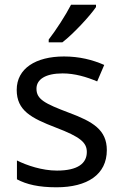

<svg xmlns="http://www.w3.org/2000/svg" viewBox="-20 -786 519 816"><path d="M388 -756V-766H282C259 -721 216 -655 187 -618V-606H245C292 -642 363 -719 388 -756ZM434 -148C434 -234 375 -269 273 -307C170 -346 135 -364 135 -409C135 -449 174 -474 246 -474C298 -474 348 -459 393 -440L423 -510C373 -532 317 -546 252 -546C132 -546 51 -495 51 -404C51 -316 113 -284 217 -244C322 -204 349 -180 349 -140C349 -92 311 -61 222 -61C159 -61 94 -83 52 -104V-24C93 -2 145 10 220 10C351 10 434 -44 434 -148Z"/></svg>

Font: Noto Sans Arabic UI
Style: Regular
Weight: 400
Designer: Monotype Design Team, Nadine Chahine and Nizar Qandah
Foundry: Monotype Imaging Inc.
Version: Version 2.010